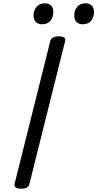

<svg xmlns="http://www.w3.org/2000/svg" viewBox="-20 -1122 586 1156"><path d="M108 14Q86 14 75.5 7Q65 0 68 -16L283 -876Q287 -890 299 -896.5Q311 -903 333 -903Q356 -903 366 -896Q376 -889 372 -874L157 -14Q154 0 142.5 7Q131 14 108 14ZM233 -976Q210 -976 196 -989.5Q182 -1003 182 -1030Q182 -1058 199.5 -1080Q217 -1102 251 -1102Q273 -1102 287 -1089Q301 -1076 301 -1049Q301 -1020 284.5 -998Q268 -976 233 -976ZM477 -976Q455 -976 441 -989.5Q427 -1003 427 -1030Q427 -1058 444 -1080Q461 -1102 496 -1102Q517 -1102 531.5 -1089Q546 -1076 546 -1049Q546 -1020 529.5 -998Q513 -976 477 -976Z"/></svg>

Font: Playwrite DE SAS
Style: Regular
Weight: 400
Designer: Veronika Burian, José Scaglione
Foundry: TypeTogether
Version: Version 1.002